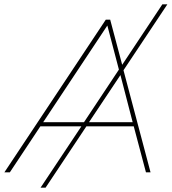

<svg xmlns="http://www.w3.org/2000/svg" viewBox="-63 -790 787 880"><path d="M123 70 310 -211H122L-18 0H-43L422 -700H442L497 -493L681 -770H704L503 -468L627 0H606L550 -211H333L146 70ZM322 -230 482 -471 429 -673 135 -230ZM489 -446 345 -230H545Z"/></svg>

Font: Montserrat Thin
Style: Italic
Weight: 100
Italic angle: -11.3°
Designer: Julieta Ulanovsky
Foundry: Julieta Ulanovsky
Version: Version 9.000; ttfautohint (v1.8.4.7-5d5b)